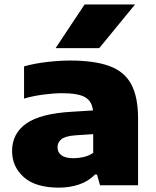

<svg xmlns="http://www.w3.org/2000/svg" viewBox="-20 -828 696 858"><path d="M243.5 10.5Q139 10.5 86.5 -36.2Q34 -83 34 -153Q34 -231.5 97.5 -276Q161 -320.5 300 -328.5L395.5 -334.5Q390.5 -377 359.2 -394.2Q328 -411.5 257 -411.5Q221.5 -411.5 175 -405.5Q128.5 -399.5 87.5 -387.5V-531.5Q136.5 -545 192 -551.2Q247.5 -557.5 293 -557.5Q400 -557.5 467.2 -533.5Q534.5 -509.5 565.8 -452.8Q597 -396 597 -298V0H427L413.5 -48H404.5Q375 -17.5 333 -3.5Q291 10.5 243.5 10.5ZM237 -169.5Q237 -147.5 254.5 -134.2Q272 -121 309 -121Q330.5 -121 353.5 -126.2Q376.5 -131.5 396.5 -144.5V-228.5L319.5 -223.5Q273.5 -220.5 255.2 -206.5Q237 -192.5 237 -169.5ZM228.5 -613 358 -808H583.5L423.5 -613Z"/></svg>

Font: Encode Sans Expanded Expanded ExtraBold
Style: Regular
Weight: 800
Width: 7
Designer: Multiple Designers
Foundry: Impallari Type
Version: Version 3.000; ttfautohint (v1.8.3) -l 8 -r 50 -G 200 -x 14 